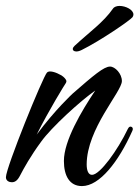

<svg xmlns="http://www.w3.org/2000/svg" viewBox="-87 -605 471 649"><path d="M360 -162C361 -164 362 -167 362 -169C362 -175 357 -177 354 -177C351 -177 348 -175 345 -169C311 -98 251 -14 224 -14C211 -14 206 -30 206 -49C206 -170 325 -295 325 -331C325 -356 302 -380 285 -380C264 -380 229 -350 159 -289C159 -289 100 -235 37 -150C79 -234 133 -321 136 -325C137 -327 138 -330 137 -333C135 -338 130 -344 121 -350C102 -361 80 -368 72 -360C58 -346 -67 -38 -67 -6C-67 7 -55 11 -47 11C-37 11 -28 6 -19 -12C-6 -37 16 -77 52 -126C87 -175 186 -265 235 -299C188 -229 129 -129 129 -61C129 -11 148 24 190 24C250 24 314 -59 360 -162ZM295 -576C262 -529 218 -499 165 -450C161 -446 159 -443 159 -439C159 -435 163 -431 171 -431C175 -431 181 -432 189 -436C252 -467 354 -537 361 -547C363 -550 364 -553 364 -556C364 -572 338 -585 317 -585C308 -585 299 -582 295 -576Z"/></svg>

Font: Mervale Script
Style: Regular
Weight: 400
Designer: Astigmatic (AOETI)
Foundry: Astigmatic (AOETI)
Version: Version 1.000